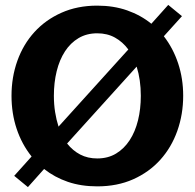

<svg xmlns="http://www.w3.org/2000/svg" viewBox="-20 -742 795 784"><path d="M723 -676 649 -594Q687 -545 707.5 -483Q728 -421 728 -351Q728 -275 704 -207.5Q680 -140 634.5 -89.5Q589 -39 524 -10Q459 19 377 19Q311 19 257 0.5Q203 -18 160 -52L94 22L38 -24L109 -103Q69 -153 48 -216Q27 -279 27 -351Q27 -427 51 -494Q75 -561 120.5 -611Q166 -661 231 -690Q296 -719 377 -719Q444 -719 499.5 -699.5Q555 -680 598 -645L667 -722ZM200 -351Q200 -316 205 -284.5Q210 -253 219 -225L504 -540Q481 -571 449.5 -588.5Q418 -606 377 -606Q334 -606 301 -586.5Q268 -567 245.5 -532.5Q223 -498 211.5 -451.5Q200 -405 200 -351ZM555 -351Q555 -416 538 -470L254 -156Q277 -127 307.5 -111Q338 -95 377 -95Q421 -95 454 -115Q487 -135 509.5 -169.5Q532 -204 543.5 -250.5Q555 -297 555 -351Z"/></svg>

Font: LT Museum
Style: Bold
Weight: 700
Designer: Daniel Lyons
Foundry: LyonsType
Version: Version 1.010